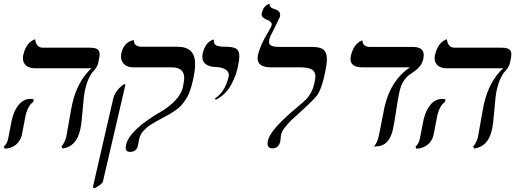

<svg xmlns="http://www.w3.org/2000/svg" viewBox="-41 -766 2699 1006"><path d="M404.8 -295.9Q397.5 -262.7 392.1 -190.4Q386.7 -118.2 378.9 -85Q359.4 2 287.1 12.2L280.8 2Q298.8 -19 306.2 -48.8Q310.1 -66.9 321.3 -133.8Q332.5 -199.7 337.9 -223.1Q365.2 -341.3 438 -408.2H143.1Q112.3 -408.2 95.7 -422.6Q79.1 -437 79.1 -460.9Q79.1 -473.1 81.1 -479Q85.9 -500 94.2 -515.9Q102.5 -531.7 110.8 -539.8Q119.1 -547.9 126.7 -552.7Q134.3 -557.6 139.2 -558.6L144 -560.1Q144 -542 154.5 -529.1Q165 -516.1 183.1 -516.1H429.2Q458 -516.1 469.5 -507.8Q481 -499.5 481 -481.9Q481 -471.2 478 -458L473.1 -434.1Q470.2 -421.4 461.7 -409.4Q453.1 -397.5 444.1 -387.7Q435.1 -377.9 423.8 -354Q412.6 -330.1 404.8 -295.9ZM92.8 -159.2Q90.3 -149.4 83 -108.4Q75.7 -67.4 73.2 -58.1Q66.4 -27.8 43 -8.3Q19.5 11.2 -16.1 13.2L-21 2Q-3.9 -11.7 2 -41L11.7 -90.8L21 -138.2Q33.2 -189.9 58.6 -219Q84 -248 120.1 -248Q130.9 -248 136.2 -244.1L132.8 -231Q119.6 -223.6 108.9 -203.9Q98.1 -184.1 92.8 -159.2Z M688.5 -38.1Q687.5 -35.6 685.5 -23.2Q683.6 -10.7 681.6 -2.9Q674.3 29.8 640.6 29.8Q617.7 29.8 617.7 7.8Q617.7 3.9 619.6 -7.8Q637.7 -85 800.8 -180.2Q809.6 -184.6 823.7 -194.3Q837.9 -204.1 858.2 -221.2Q878.4 -238.3 895.3 -262Q912.1 -285.6 917.5 -310.1Q924.3 -345.2 924.3 -356.9Q924.3 -413.1 858.4 -413.1H656.7Q627 -413.1 609.9 -429.2Q592.8 -445.3 592.8 -471.2Q592.8 -476.1 594.7 -487.8Q599.1 -506.3 607.4 -520Q615.7 -533.7 624.5 -540Q633.3 -546.4 641.6 -550.3Q649.9 -554.2 655.3 -554.7L660.6 -555.2Q660.6 -521 701.7 -521H888.7Q981.4 -521 981.4 -431.2Q981.4 -397.9 969.7 -344.2Q962.4 -313 953.9 -288.8Q945.3 -264.6 932.9 -246.1Q920.4 -227.5 909.9 -215.1Q899.4 -202.6 880.6 -189.5Q861.8 -176.3 849.1 -168.9Q836.4 -161.6 810.5 -147.9Q787.1 -135.3 778.8 -130.4L752.9 -115.2Q735.8 -104.5 728.8 -98.1Q721.7 -91.8 711.7 -81.5Q701.7 -71.3 696.5 -60.8Q691.4 -50.3 688.5 -38.1ZM454.6 220.2 445.3 215.8 552.7 -251Q563 -292 607.4 -324.2H616.7L498.5 184.1Q496.1 198.2 454.6 220.2Z M1089.4 -243.2 1085 -250Q1136.7 -282.7 1156.2 -360.8Q1158.2 -368.7 1158.2 -372.1Q1158.2 -391.1 1140.1 -402.3Q1122.1 -413.6 1090.3 -415Q1056.2 -415.5 1037.6 -429.4Q1019 -443.4 1019 -467.8Q1019 -473.1 1021 -486.8Q1025.4 -505.4 1033.2 -519.8Q1041 -534.2 1048.6 -541.3Q1056.2 -548.3 1063.2 -552.7Q1070.3 -557.1 1074.7 -558.1L1079.1 -559.1V-554.2Q1079.1 -542.5 1084.2 -535.2Q1089.4 -527.8 1100.3 -525.1Q1111.3 -522.5 1119.1 -521.7Q1127 -521 1141.1 -521Q1180.7 -521 1196.8 -510.7Q1212.9 -500.5 1212.9 -471.2Q1212.9 -448.2 1204.1 -411.1Q1200.2 -392.1 1192.6 -371.3Q1185.1 -350.6 1171.9 -325.2Q1158.7 -299.8 1137.2 -277.6Q1115.7 -255.4 1089.4 -243.2Z M1369.6 -558.1Q1368.7 -554.2 1368.7 -546.9Q1368.7 -530.8 1383.3 -525.4Q1397.9 -520 1426.8 -520H1596.7Q1637.7 -520 1654.8 -504.9Q1671.9 -489.7 1671.9 -456.1Q1671.9 -428.2 1656.7 -360.8Q1641.1 -296.9 1622.6 -269.5Q1606 -245.6 1535.6 -182.1L1483.9 -134.8Q1467.8 -119.1 1451.7 -98.1Q1435.5 -77.1 1431.6 -61Q1430.2 -52.7 1429.4 -41.3Q1428.7 -29.8 1427.7 -24.9Q1418.9 11.2 1386.7 11.2Q1360.8 11.2 1360.8 -14.2Q1360.8 -18.1 1362.8 -29.8Q1376 -87.4 1512.7 -201.2Q1547.4 -230 1562 -244.6Q1576.7 -259.3 1587.9 -279.8Q1599.1 -299.8 1606.4 -332Q1611.8 -355 1611.8 -365.2Q1611.8 -389.2 1594 -401.1Q1576.2 -413.1 1531.7 -413.1H1379.9Q1308.6 -413.1 1308.6 -460.9Q1308.6 -467.3 1310.5 -479Q1324.7 -534.2 1363.8 -597.2Q1379.9 -624 1381.8 -632.8Q1382.8 -634.8 1382.8 -638.2Q1382.8 -653.8 1356.4 -663.1Q1329.6 -673.8 1329.6 -690.9Q1329.6 -691.9 1330.1 -694.3Q1330.6 -696.8 1330.6 -698.2Q1333 -707.5 1336.4 -715.1Q1339.8 -722.7 1343.5 -727.3Q1347.2 -731.9 1351.1 -735.6Q1355 -739.3 1358.9 -741.2L1364.7 -744.1Q1367.7 -745.1 1369.6 -745.6L1371.6 -746.1Q1369.6 -726.6 1395.5 -719.2Q1426.8 -710.9 1426.8 -688Q1426.8 -682.1 1425.8 -678.2Q1424.8 -675.8 1408.4 -642.1Q1392.1 -608.4 1388.7 -602.1Q1373.5 -574.7 1369.6 -558.1Z M2053.2 -291Q2044.9 -256.3 2034.9 -188Q2024.9 -119.6 2017.1 -85Q1996.6 1 1929.2 1H1918.5Q1935.1 -17.1 1942.4 -48.8Q1949.7 -80.6 1959.2 -132.1Q1968.8 -183.6 1974.1 -207Q2006.8 -346.2 2106.4 -413.1H1859.4Q1795.4 -413.1 1795.4 -457Q1795.4 -462.4 1797.4 -474.1Q1802.2 -495.1 1810.5 -511Q1818.8 -526.9 1826.9 -534.7Q1835 -542.5 1842 -547.4Q1849.1 -552.2 1854 -553.2L1858.4 -554.2Q1858.4 -520 1899.4 -520H2121.1Q2179.2 -520 2179.2 -478Q2179.2 -471.7 2177.2 -458Q2171.9 -435.5 2159.4 -419.7Q2147 -403.8 2132.3 -394Q2117.7 -384.3 2102.5 -373Q2087.4 -361.8 2074 -341.3Q2060.5 -320.8 2053.2 -291Z M2562 -295.9Q2554.7 -262.7 2549.3 -190.4Q2543.9 -118.2 2536.1 -85Q2516.6 2 2444.3 12.2L2438 2Q2456.1 -19 2463.4 -48.8Q2467.3 -66.9 2478.5 -133.8Q2489.7 -199.7 2495.1 -223.1Q2522.5 -341.3 2595.2 -408.2H2300.3Q2269.5 -408.2 2252.9 -422.6Q2236.3 -437 2236.3 -460.9Q2236.3 -473.1 2238.3 -479Q2243.2 -500 2251.5 -515.9Q2259.8 -531.7 2268.1 -539.8Q2276.4 -547.9 2283.9 -552.7Q2291.5 -557.6 2296.4 -558.6L2301.3 -560.1Q2301.3 -542 2311.8 -529.1Q2322.3 -516.1 2340.3 -516.1H2586.4Q2615.2 -516.1 2626.7 -507.8Q2638.2 -499.5 2638.2 -481.9Q2638.2 -471.2 2635.3 -458L2630.4 -434.1Q2627.4 -421.4 2618.9 -409.4Q2610.4 -397.5 2601.3 -387.7Q2592.3 -377.9 2581.1 -354Q2569.8 -330.1 2562 -295.9ZM2250 -159.2Q2247.6 -149.4 2240.2 -108.4Q2232.9 -67.4 2230.5 -58.1Q2223.6 -27.8 2200.2 -8.3Q2176.8 11.2 2141.1 13.2L2136.2 2Q2153.3 -11.7 2159.2 -41L2168.9 -90.8L2178.2 -138.2Q2190.4 -189.9 2215.8 -219Q2241.2 -248 2277.3 -248Q2288.1 -248 2293.5 -244.1L2290 -231Q2276.9 -223.6 2266.1 -203.9Q2255.4 -184.1 2250 -159.2Z"/></svg>

Font: Linux Libertine G
Style: Italic
Weight: 400
Italic angle: -12°
Designer: Philipp H. Poll
Foundry: Philipp H. Poll
Version: Version 5.1.3